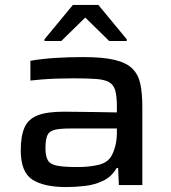

<svg xmlns="http://www.w3.org/2000/svg" viewBox="-20 -749 693 777"><path d="M248 8Q157 8 110.5 -22.5Q64 -53 64 -140Q64 -198 79 -232.5Q94 -267 132 -282Q170 -297 238 -297Q253 -297 290 -296.5Q327 -296 371.5 -295.5Q416 -295 453 -294V-318Q453 -359 446.5 -382.5Q440 -406 421.5 -416.5Q403 -427 368 -429.5Q333 -432 277 -432Q249 -432 214.5 -431Q180 -430 149 -427.5Q118 -425 103 -423V-503Q148 -511 203 -514.5Q258 -518 316 -518Q397 -518 444.5 -506.5Q492 -495 516 -471Q540 -447 548 -409Q556 -371 556 -317V0H461L458 -69H452Q432 -34 397.5 -17.5Q363 -1 323.5 3.5Q284 8 248 8ZM294 -73Q342 -73 379 -82Q416 -91 431 -118Q453 -158 453 -213V-229H264Q222 -229 200.5 -223.5Q179 -218 171.5 -201Q164 -184 164 -150Q164 -117 173.5 -100.5Q183 -84 211 -78.5Q239 -73 294 -73ZM160 -583V-590L275 -729H378L493 -590V-583H422L325 -678L228 -583Z"/></svg>

Font: Saira Expanded Medium
Style: Regular
Weight: 500
Width: 7
Designer: Hector Gatti with collaboration of the Omnibus-Type team
Foundry: Omnibus-Type
Version: Version 1.100; ttfautohint (v1.8.3)